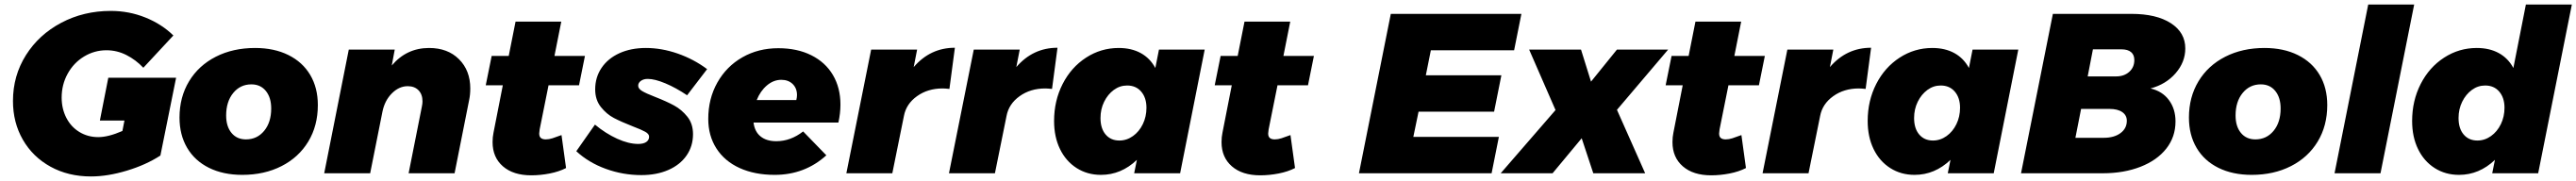

<svg xmlns="http://www.w3.org/2000/svg" viewBox="-20 -762 11324 796"><path d="M456 -420H754L685 -78Q622 -37 537.5 -11.5Q453 14 380 14Q280 14 202 -29Q124 -72 80.5 -147.5Q37 -223 37 -318Q37 -429 94 -519.5Q151 -610 249.5 -662Q348 -714 467 -714Q547 -714 619 -685Q691 -656 742 -606L610 -464Q577 -499 535.5 -520Q494 -541 448 -541Q395 -541 349.5 -513.5Q304 -486 277.5 -438Q251 -390 251 -333Q251 -284 271.5 -244Q292 -204 329 -181.5Q366 -159 412 -159Q456 -159 518 -186L527 -232H419Z M1377 -300Q1377 -209 1335 -139.5Q1293 -70 1217.5 -31.5Q1142 7 1045 7Q961 7 898.5 -24Q836 -55 802.5 -112Q769 -169 769 -245Q769 -335 811 -404.5Q853 -474 928.5 -512.5Q1004 -551 1101 -551Q1185 -551 1247.5 -520Q1310 -489 1343.5 -432.5Q1377 -376 1377 -300ZM974 -254Q974 -206 997.5 -177.5Q1021 -149 1061 -149Q1110 -149 1141 -186.5Q1172 -224 1172 -285Q1172 -333 1148.5 -362Q1125 -391 1085 -391Q1036 -391 1005 -353Q974 -315 974 -254Z M2047 -373Q2047 -345 2042 -322L1978 0H1776L1834 -292Q1837 -306 1837 -316Q1837 -347 1819.5 -365Q1802 -383 1772 -383Q1734 -383 1702.5 -351.5Q1671 -320 1661 -271L1607 0H1405L1513 -544H1715L1702 -474Q1767 -551 1866 -551Q1948 -551 1997.5 -501.5Q2047 -452 2047 -373Z M2352 -193Q2350 -179 2350 -175Q2350 -161 2357.5 -155Q2365 -149 2379 -149Q2393 -149 2408.5 -154Q2424 -159 2448 -168L2468 -23Q2437 -7 2396 1Q2355 9 2315 9Q2236 9 2190.5 -30.5Q2145 -70 2145 -137Q2145 -159 2149 -178L2190 -387H2115L2141 -516H2216L2246 -667H2447L2417 -516H2551L2525 -387H2391Z M2513 -97 2595 -214Q2642 -175 2692.5 -152Q2743 -129 2785 -129Q2808 -129 2820.5 -137.5Q2833 -146 2833 -161Q2833 -173 2816 -182.5Q2799 -192 2762 -206Q2711 -226 2678.5 -243Q2646 -260 2621 -291.5Q2596 -323 2596 -369Q2596 -422 2624 -463.5Q2652 -505 2702.5 -528Q2753 -551 2819 -551Q2888 -551 2958.5 -526.5Q3029 -502 3088 -458L3000 -343Q2951 -376 2904.5 -395.5Q2858 -415 2827 -415Q2809 -415 2797 -406.5Q2785 -398 2785 -385Q2785 -372 2802.5 -361.5Q2820 -351 2859 -336Q2910 -316 2943 -298Q2976 -280 3001 -249Q3026 -218 3026 -172Q3026 -119 2997.5 -78Q2969 -37 2917.5 -14.5Q2866 8 2799 8Q2718 8 2642.5 -19.5Q2567 -47 2513 -97Z M3674 -302Q3674 -264 3665 -223H3292Q3297 -183 3323 -162Q3349 -141 3392 -141Q3455 -141 3510 -184L3612 -79Q3517 7 3385 7Q3297 7 3231 -23Q3165 -53 3129 -109Q3093 -165 3093 -239Q3093 -328 3133 -399Q3173 -470 3243 -510Q3313 -550 3401 -550Q3484 -550 3546 -519Q3608 -488 3641 -432Q3674 -376 3674 -302ZM3483 -344Q3483 -374 3464 -392.5Q3445 -411 3414 -411Q3380 -411 3351 -386.5Q3322 -362 3306 -322H3480Q3483 -334 3483 -344Z M4177 -552 4153 -371Q4133 -373 4123 -373Q4058 -373 4010.5 -339Q3963 -305 3953 -252L3902 0H3700L3809 -544H4011L3996 -467Q4069 -552 4177 -552Z M4628 -552 4604 -371Q4584 -373 4574 -373Q4509 -373 4461.5 -339Q4414 -305 4404 -252L4353 0H4151L4260 -544H4462L4447 -467Q4520 -552 4628 -552Z M4613 -230Q4613 -319 4650.5 -392.5Q4688 -466 4753.5 -508.5Q4819 -551 4897 -551Q4953 -551 4994 -528.5Q5035 -506 5058 -463L5074 -544H5275L5167 0H4965L4977 -59Q4908 7 4819 7Q4759 7 4712 -23Q4665 -53 4639 -106.5Q4613 -160 4613 -230ZM5019 -288Q5019 -332 4996 -359Q4973 -386 4934 -386Q4902 -386 4875.5 -366.5Q4849 -347 4833 -314.5Q4817 -282 4817 -243Q4817 -197 4839.5 -170.5Q4862 -144 4900 -144Q4932 -144 4959.5 -163.5Q4987 -183 5003 -216Q5019 -249 5019 -288Z M5556 -193Q5554 -179 5554 -175Q5554 -161 5561.5 -155Q5569 -149 5583 -149Q5597 -149 5612.5 -154Q5628 -159 5652 -168L5672 -23Q5641 -7 5600 1Q5559 9 5519 9Q5440 9 5394.5 -30.5Q5349 -70 5349 -137Q5349 -159 5353 -178L5394 -387H5319L5345 -516H5420L5450 -667H5651L5621 -516H5755L5729 -387H5595Z M6635 -541H6269L6247 -431H6579L6547 -271H6215L6192 -160H6568L6536 0H5953L6093 -701H6667Z M6929 -544 6973 -403 7087 -544H7312L7087 -279L7211 0H6983L6932 -154L6804 0H6576L6817 -278L6701 -544Z M7538 -193Q7536 -179 7536 -175Q7536 -161 7543.5 -155Q7551 -149 7565 -149Q7579 -149 7594.5 -154Q7610 -159 7634 -168L7654 -23Q7623 -7 7582 1Q7541 9 7501 9Q7422 9 7376.5 -30.5Q7331 -70 7331 -137Q7331 -159 7335 -178L7376 -387H7301L7327 -516H7402L7432 -667H7633L7603 -516H7737L7711 -387H7577Z M8204 -552 8180 -371Q8160 -373 8150 -373Q8085 -373 8037.5 -339Q7990 -305 7980 -252L7929 0H7727L7836 -544H8038L8023 -467Q8096 -552 8204 -552Z M8189 -230Q8189 -319 8226.5 -392.5Q8264 -466 8329.5 -508.5Q8395 -551 8473 -551Q8529 -551 8570 -528.5Q8611 -506 8634 -463L8650 -544H8851L8743 0H8541L8553 -59Q8484 7 8395 7Q8335 7 8288 -23Q8241 -53 8215 -106.5Q8189 -160 8189 -230ZM8595 -288Q8595 -332 8572 -359Q8549 -386 8510 -386Q8478 -386 8451.5 -366.5Q8425 -347 8409 -314.5Q8393 -282 8393 -243Q8393 -197 8415.5 -170.5Q8438 -144 8476 -144Q8508 -144 8535.5 -163.5Q8563 -183 8579 -216Q8595 -249 8595 -288Z M9542 -228Q9542 -160 9501.5 -108.5Q9461 -57 9388 -28.5Q9315 0 9222 0H8863L9003 -701H9348Q9458 -701 9521.5 -660Q9585 -619 9585 -549Q9585 -489 9542.5 -440Q9500 -391 9432 -373Q9484 -361 9513 -322Q9542 -283 9542 -228ZM9361 -498Q9361 -521 9346.5 -533Q9332 -545 9305 -545H9179L9156 -426H9281Q9316 -426 9338.5 -446Q9361 -466 9361 -498ZM9328 -231Q9328 -255 9308 -269Q9288 -283 9252 -283H9127L9102 -156H9227Q9272 -156 9300 -176.5Q9328 -197 9328 -231Z M10209 -300Q10209 -209 10167 -139.5Q10125 -70 10049.5 -31.5Q9974 7 9877 7Q9793 7 9730.5 -24Q9668 -55 9634.5 -112Q9601 -169 9601 -245Q9601 -335 9643 -404.5Q9685 -474 9760.5 -512.5Q9836 -551 9933 -551Q10017 -551 10079.5 -520Q10142 -489 10175.5 -432.5Q10209 -376 10209 -300ZM9806 -254Q9806 -206 9829.5 -177.5Q9853 -149 9893 -149Q9942 -149 9973 -186.5Q10004 -224 10004 -285Q10004 -333 9980.5 -362Q9957 -391 9917 -391Q9868 -391 9837 -353Q9806 -315 9806 -254Z M10591 -742 10443 0H10241L10389 -742Z M10582 -230Q10582 -319 10619.5 -392.5Q10657 -466 10722.5 -508.5Q10788 -551 10866 -551Q10922 -551 10963 -528.5Q11004 -506 11027 -463L11082 -742H11284L11136 0H10934L10946 -59Q10877 7 10788 7Q10728 7 10681 -23Q10634 -53 10608 -106.5Q10582 -160 10582 -230ZM10988 -288Q10988 -332 10965 -359Q10942 -386 10903 -386Q10871 -386 10844.5 -366.5Q10818 -347 10802 -314.5Q10786 -282 10786 -243Q10786 -197 10808.5 -170.5Q10831 -144 10869 -144Q10901 -144 10928.5 -163.5Q10956 -183 10972 -216Q10988 -249 10988 -288Z"/></svg>

Font: Gontserrat ExtraBold
Style: Italic
Weight: 800
Italic angle: -11.3°
Designer: Julieta Ulanovsky
Foundry: Julieta Ulanovsky
Version: Version 6.001